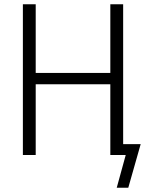

<svg xmlns="http://www.w3.org/2000/svg" viewBox="-20 -725 707 898"><path d="M526 153 568 0H498V-51H638L580 153ZM87 0V-705H147V-384H496V-705H556V0H496V-331H147V0Z"/></svg>

Font: Nunito Sans 10pt Condensed Light
Style: Regular
Weight: 300
Width: 3
Designer: Vernon Adams
Foundry: Vernon Adams
Version: Version 3.101;gftools[0.9.27]